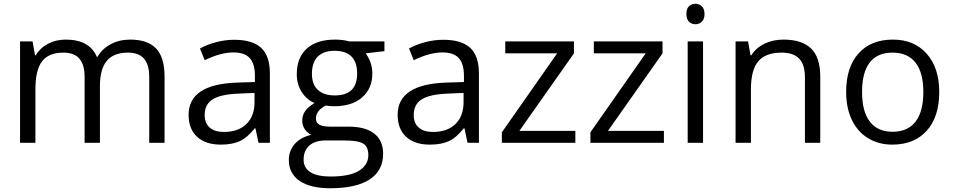

<svg xmlns="http://www.w3.org/2000/svg" viewBox="-20 -754 5037 1014"><path d="M768.1 0V-348.1Q768.1 -412.1 740.7 -444.1Q713.4 -476.1 655.8 -476.1Q580.1 -476.1 543.9 -432.6Q507.8 -389.2 507.8 -298.8V0H426.8V-348.1Q426.8 -412.1 399.4 -444.1Q372.1 -476.1 314 -476.1Q237.8 -476.1 202.4 -430.4Q167 -384.8 167 -280.8V0H85.9V-535.2H151.9L165 -461.9H168.9Q191.9 -501 233.6 -522.9Q275.4 -544.9 327.1 -544.9Q452.6 -544.9 491.2 -454.1H495.1Q519 -496.1 564.5 -520.5Q609.9 -544.9 668 -544.9Q758.8 -544.9 804 -498.3Q849.1 -451.7 849.1 -349.1V0Z M1345.2 0 1329.1 -76.2H1325.2Q1285.2 -25.9 1245.4 -8.1Q1205.6 9.8 1146 9.8Q1066.4 9.8 1021.2 -31.2Q976.1 -72.3 976.1 -147.9Q976.1 -310.1 1235.4 -317.9L1326.2 -320.8V-354Q1326.2 -417 1299.1 -447Q1272 -477.1 1212.4 -477.1Q1145.5 -477.1 1061 -436L1036.1 -498Q1075.7 -519.5 1122.8 -531.7Q1169.9 -543.9 1217.3 -543.9Q1313 -543.9 1359.1 -501.5Q1405.3 -459 1405.3 -365.2V0ZM1162.1 -57.1Q1237.8 -57.1 1281 -98.6Q1324.2 -140.1 1324.2 -214.8V-263.2L1243.2 -259.8Q1146.5 -256.3 1103.8 -229.7Q1061 -203.1 1061 -147Q1061 -103 1087.6 -80.1Q1114.3 -57.1 1162.1 -57.1Z M2010.3 -535.2V-483.9L1911.1 -472.2Q1924.8 -455.1 1935.5 -427.5Q1946.3 -399.9 1946.3 -365.2Q1946.3 -286.6 1892.6 -239.7Q1838.9 -192.9 1745.1 -192.9Q1721.2 -192.9 1700.2 -196.8Q1648.4 -169.4 1648.4 -127.9Q1648.4 -106 1666.5 -95.5Q1684.6 -85 1728.5 -85H1823.2Q1910.2 -85 1956.8 -48.3Q2003.4 -11.7 2003.4 58.1Q2003.4 147 1932.1 193.6Q1860.8 240.2 1724.1 240.2Q1619.1 240.2 1562.3 201.2Q1505.4 162.1 1505.4 90.8Q1505.4 42 1536.6 6.3Q1567.9 -29.3 1624.5 -42Q1604 -51.3 1590.1 -70.8Q1576.2 -90.3 1576.2 -116.2Q1576.2 -145.5 1591.8 -167.5Q1607.4 -189.5 1641.1 -210Q1599.6 -227.1 1573.5 -268.1Q1547.4 -309.1 1547.4 -361.8Q1547.4 -449.7 1600.1 -497.3Q1652.8 -544.9 1749.5 -544.9Q1791.5 -544.9 1825.2 -535.2ZM1583.5 89.8Q1583.5 133.3 1620.1 155.8Q1656.7 178.2 1725.1 178.2Q1827.1 178.2 1876.2 147.7Q1925.3 117.2 1925.3 64.9Q1925.3 21.5 1898.4 4.6Q1871.6 -12.2 1797.4 -12.2H1700.2Q1645 -12.2 1614.3 14.2Q1583.5 40.5 1583.5 89.8ZM1627.4 -363.8Q1627.4 -307.6 1659.2 -278.8Q1690.9 -250 1747.6 -250Q1866.2 -250 1866.2 -365.2Q1866.2 -485.8 1746.1 -485.8Q1689 -485.8 1658.2 -455.1Q1627.4 -424.3 1627.4 -363.8Z M2449.2 0 2433.1 -76.2H2429.2Q2389.2 -25.9 2349.4 -8.1Q2309.6 9.8 2250 9.8Q2170.4 9.8 2125.2 -31.2Q2080.1 -72.3 2080.1 -147.9Q2080.1 -310.1 2339.4 -317.9L2430.2 -320.8V-354Q2430.2 -417 2403.1 -447Q2376 -477.1 2316.4 -477.1Q2249.5 -477.1 2165 -436L2140.1 -498Q2179.7 -519.5 2226.8 -531.7Q2273.9 -543.9 2321.3 -543.9Q2417 -543.9 2463.1 -501.5Q2509.3 -459 2509.3 -365.2V0ZM2266.1 -57.1Q2341.8 -57.1 2385 -98.6Q2428.2 -140.1 2428.2 -214.8V-263.2L2347.2 -259.8Q2250.5 -256.3 2207.8 -229.7Q2165 -203.1 2165 -147Q2165 -103 2191.7 -80.1Q2218.3 -57.1 2266.1 -57.1Z M3018.6 0H2630.4V-55.2L2922.4 -472.2H2648.4V-535.2H3011.2V-472.2L2723.1 -63H3018.6Z M3486.3 0H3098.1V-55.2L3390.1 -472.2H3116.2V-535.2H3479V-472.2L3190.9 -63H3486.3Z M3692.9 0H3611.8V-535.2H3692.9ZM3605 -680.2Q3605 -708 3618.7 -720.9Q3632.3 -733.9 3652.8 -733.9Q3672.4 -733.9 3686.5 -720.7Q3700.7 -707.5 3700.7 -680.2Q3700.7 -652.8 3686.5 -639.4Q3672.4 -626 3652.8 -626Q3632.3 -626 3618.7 -639.4Q3605 -652.8 3605 -680.2Z M4231 0V-346.2Q4231 -411.6 4201.2 -443.8Q4171.4 -476.1 4107.9 -476.1Q4023.9 -476.1 3984.9 -430.7Q3945.8 -385.3 3945.8 -280.8V0H3864.7V-535.2H3930.7L3943.8 -461.9H3947.8Q3972.7 -501.5 4017.6 -523.2Q4062.5 -544.9 4117.7 -544.9Q4214.4 -544.9 4263.2 -498.3Q4312 -451.7 4312 -349.1V0Z M4940.4 -268.1Q4940.4 -137.2 4874.5 -63.7Q4808.6 9.8 4692.4 9.8Q4620.6 9.8 4564.9 -23.9Q4509.3 -57.6 4479 -120.6Q4448.7 -183.6 4448.7 -268.1Q4448.7 -398.9 4514.2 -471.9Q4579.6 -544.9 4695.8 -544.9Q4808.1 -544.9 4874.3 -470.2Q4940.4 -395.5 4940.4 -268.1ZM4532.7 -268.1Q4532.7 -165.5 4573.7 -111.8Q4614.7 -58.1 4694.3 -58.1Q4773.9 -58.1 4815.2 -111.6Q4856.4 -165 4856.4 -268.1Q4856.4 -370.1 4815.2 -423.1Q4773.9 -476.1 4693.4 -476.1Q4613.8 -476.1 4573.2 -423.8Q4532.7 -371.6 4532.7 -268.1Z"/></svg>

Font: f0_25643 
Style: Regular
Weight: 400
Foundry: Ascender Corporation
Version: Version 1.10